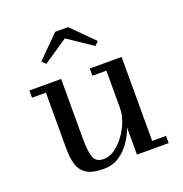

<svg xmlns="http://www.w3.org/2000/svg" viewBox="-125 -790 866 910"><g transform="rotate(-20 308.0 -335.0)"><path d="M283 -634.5 159.5 -551 141 -569.5 251 -679.5H316L426 -569.5L407.5 -551ZM201 -460V-159Q201 -96 211.8 -65Q222.5 -34 262.5 -34Q291 -34 318.2 -53.2Q345.5 -72.5 367.8 -103Q390 -133.5 403 -168.2Q416 -203 416 -234.5V-423.5H345.5V-460H506V-36.5H576V0H416V-136Q402.5 -99.5 379.2 -66Q356 -32.5 322.8 -11.2Q289.5 10 245.5 10Q187.5 10 158.5 -9.8Q129.5 -29.5 120.2 -63.5Q111 -97.5 111 -141V-423.5H41V-460Z"/></g></svg>

Font: Bodoni* 06pt
Style: Regular
Weight: 400
Version: Version 2.3